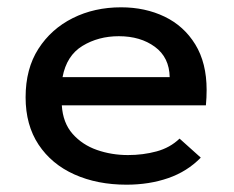

<svg xmlns="http://www.w3.org/2000/svg" viewBox="-20 -494 640 525"><path d="M326 11Q246 11 183.5 -17Q121 -45 85.5 -98.5Q50 -152 50 -228Q50 -306 85 -360.5Q120 -415 179 -444.5Q238 -474 311 -474Q377 -474 430 -448.5Q483 -423 514 -372.5Q545 -322 545 -248Q545 -227 543 -206H149Q152 -158 178.5 -128Q205 -98 245 -84Q285 -70 330 -70Q371 -70 408 -80Q445 -90 471 -115L529 -63Q492 -25 440 -7Q388 11 326 11ZM151 -283H444Q443 -337 403.5 -366Q364 -395 305 -395Q249 -395 205.5 -368.5Q162 -342 151 -283Z"/></svg>

Font: Inconsolata Expanded SemiBold
Style: Regular
Weight: 600
Width: 7
Monospace: yes
Designer: Raph Levien, Cyreal, Brenton Simpson
Foundry: Raph Levien, Cyreal, Google
Version: Version 3.001; ttfautohint (v1.8.2.53-6de2)